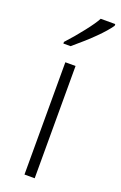

<svg xmlns="http://www.w3.org/2000/svg" viewBox="-149 -809 538 853"><g transform="rotate(20 119.5 -383.0)"><path d="M137.2 0H88.9V-530.8H137.2ZM52.2 -606V-613.8Q87.9 -652.3 123 -697.3Q158.2 -742.2 170.4 -766.1H239.3V-757.8Q199.7 -700.7 86.4 -606Z"/></g></svg>

Font: OpenSans-Light
Style: Regular
Weight: 300
Foundry: Ascender Corporation
Version: Version 1.10